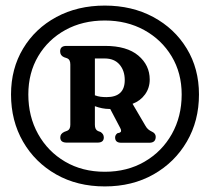

<svg xmlns="http://www.w3.org/2000/svg" viewBox="-20 -788 752 688"><path d="M355.5 -120Q257 -120 181.2 -163Q105.5 -206 62.5 -280.5Q19.5 -355 19.5 -449.5Q19.5 -542 62.8 -614Q106 -686 182 -727Q258 -768 355.5 -768Q453 -768 529.2 -727Q605.5 -686 649.2 -614Q693 -542 693 -449.5Q693 -355 649.5 -280.5Q606 -206 530 -163Q454 -120 355.5 -120ZM355.5 -172.5Q436 -172.5 498.2 -208.8Q560.5 -245 595.8 -307.8Q631 -370.5 631 -449.5Q631 -526.5 595 -586.2Q559 -646 496.8 -680.2Q434.5 -714.5 355.5 -714.5Q276 -714.5 214.2 -680.5Q152.5 -646.5 117 -586.8Q81.5 -527 81.5 -449.5Q81.5 -370.5 116.5 -307.8Q151.5 -245 213.2 -208.8Q275 -172.5 355.5 -172.5ZM516.5 -503Q516.5 -473 499.8 -449.8Q483 -426.5 455 -416L501 -337.5Q506 -328.5 511.8 -324Q517.5 -319.5 523 -317Q538 -310.5 538 -298Q538 -276.5 515 -276.5H414Q392.5 -276.5 392.5 -295.5Q392.5 -304 400.5 -310.5L408.5 -312.5Q418 -316 411 -329L375 -397.5H373Q359 -397.5 345.5 -400.2Q332 -403 320 -407.5V-341Q320 -323.5 331 -318.5L340.5 -315Q352 -307.5 352 -295.5Q352 -277 329.5 -277H219Q196 -277 196 -295.5Q196 -309 210.5 -315.5L221 -319.5Q232 -324 232 -341V-557Q232 -574.5 221 -579L209.5 -583Q195.5 -589 195.5 -604Q195.5 -623.5 218 -623.5H356.5Q434.5 -623.5 475.5 -589Q516.5 -554.5 516.5 -503ZM320 -578.5V-446.5Q330.5 -442.5 340.8 -441.2Q351 -440 361.5 -440Q427 -440 427 -501Q427 -535 408.2 -556.8Q389.5 -578.5 355 -578.5Z"/></svg>

Font: Fraunces 72pt S100 SemiBold
Style: Regular
Weight: 600
Version: Version 1.000; ttfautohint (v1.8.3)